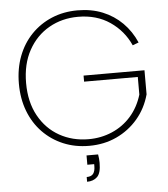

<svg xmlns="http://www.w3.org/2000/svg" viewBox="-59 -760 884 1008"><g transform="rotate(-5 382.5 -256.5)"><path d="M429 56Q431 67 432 78.5Q433 90 433 101Q433 155 412.5 174.5Q392 194 359 194V169Q384 169 394 155Q404 141 404 116V105H368V56ZM660 -499Q625 -577 554.5 -625Q484 -673 387 -673Q302 -673 233.5 -634Q165 -595 125 -522.5Q85 -450 85 -350Q85 -250 125 -177.5Q165 -105 233.5 -66.5Q302 -28 387 -28Q453 -28 511 -53Q569 -78 610.5 -125Q652 -172 672 -238V-331H389V-363H710V-236Q690 -163 643.5 -108.5Q597 -54 531.5 -23.5Q466 7 387 7Q313 7 251 -19Q189 -45 143 -92.5Q97 -140 72 -205.5Q47 -271 47 -350Q47 -429 72 -494.5Q97 -560 143 -607.5Q189 -655 251 -681Q313 -707 387 -707Q460 -707 519 -683Q578 -659 622 -615Q666 -571 692 -511Z"/></g></svg>

Font: Albert Sans ExtraLight
Style: Regular
Weight: 250
Designer: Andreas Rasmussen
Foundry: a.Foundry
Version: Version 1.025